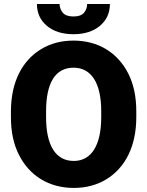

<svg xmlns="http://www.w3.org/2000/svg" viewBox="-20 -922 730 952"><path d="M655.8 -369.6C655.8 -442.4 642.6 -504.9 616.2 -557.1C563 -662.1 465.8 -720.7 344.7 -720.7C283.7 -720.7 230 -706.5 183.6 -678.2C89.8 -621.6 34.2 -514.6 34.2 -369.6V-340.8C34.2 -268.1 47.4 -206.1 74.2 -153.8C127 -49.3 224.1 9.8 345.7 9.8C406.2 9.8 460 -4.4 506.8 -32.7C600.1 -89.4 655.8 -195.8 655.8 -340.8ZM481.9 -340.8C481.9 -201.7 433.1 -124 345.7 -124C255.4 -124 208.5 -201.7 208.5 -340.8V-370.6C208.5 -511.2 254.4 -586.4 344.7 -586.4C432.1 -586.4 481.9 -511.2 481.9 -370.6ZM412.1 -902.3C412.1 -886.2 407.2 -872.1 397 -859.4C386.7 -846.7 369.1 -840.3 344.2 -840.3C319.3 -840.3 301.3 -846.7 291 -859.4C280.8 -872.1 275.4 -886.2 275.4 -902.3H163.1C163.1 -857.9 179.2 -822.3 211.9 -794.4C244.6 -766.6 288.6 -752.4 344.2 -752.4C399.4 -752.4 443.4 -766.6 476.1 -794.4C508.8 -822.3 524.9 -857.9 524.9 -902.3Z"/></svg>

Font: Vazirmatn Black
Style: Regular
Weight: 900
Designer: Saber Rastikerdar
Foundry: Saber Rastikerdar
Version: Version 33.003